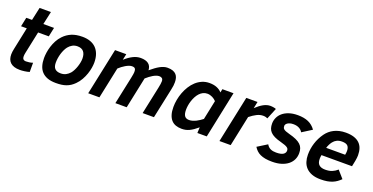

<svg xmlns="http://www.w3.org/2000/svg" viewBox="-26 -1309 3844 1978"><g transform="rotate(20 1896.0 -320.0)"><path d="M293 0Q269.5 7.3 240.7 11.2Q211.9 15.1 189 15.1Q152.3 15.1 126.2 6.6Q100.1 -2 83.5 -17.8Q66.9 -33.7 59.3 -55.9Q51.8 -78.1 51.8 -106Q51.8 -120.1 54 -136Q56.2 -151.9 60.1 -169.9L110.8 -412.1H47.9L68.8 -512.2H131.8L163.1 -654.8H287.1L255.9 -512.2H373L352.1 -412.1H234.9L184.1 -170.9Q181.6 -159.7 180.4 -150.1Q179.2 -140.6 179.2 -132.8Q179.2 -107.9 189.7 -98.4Q200.2 -88.9 216.8 -88.9Q234.4 -88.9 255.1 -91.8Q275.9 -94.7 293 -101.1Z M382.3 -186Q382.3 -212.4 387 -245.6Q391.6 -278.8 402.6 -314.2Q413.6 -349.6 431.6 -384Q449.7 -418.5 477.1 -446.8Q513.7 -485.4 562.5 -506.1Q611.3 -526.9 681.2 -526.9Q727.5 -526.9 765.4 -513.9Q803.2 -501 829.8 -474.9Q856.4 -448.7 870.8 -409.2Q885.3 -369.6 885.3 -316.9Q885.3 -293 879.9 -260Q874.5 -227.1 862.5 -191.7Q850.6 -156.2 830.8 -121.1Q811 -85.9 782.2 -57.1Q761.7 -36.6 740.7 -22.9Q719.7 -9.3 695.8 -0.7Q671.9 7.8 644.5 11.5Q617.2 15.1 584 15.1Q529.3 15.1 491 1Q452.6 -13.2 428.5 -39.3Q404.3 -65.4 393.3 -102.5Q382.3 -139.6 382.3 -186ZM512.2 -184.1Q512.2 -163.1 516.6 -146.5Q521 -129.9 531 -118.7Q541 -107.4 557.4 -101.3Q573.7 -95.2 597.2 -95.2Q628.9 -95.2 653.1 -107.9Q677.2 -120.6 696.3 -142.1Q709.5 -157.7 720.7 -179.7Q731.9 -201.7 739.7 -225.3Q747.6 -249 752 -272.2Q756.3 -295.4 756.3 -314Q756.3 -363.8 734.1 -390.4Q711.9 -417 666 -417Q635.3 -417 610.8 -403.3Q586.4 -389.6 568.4 -367.2Q555.7 -351.1 545.2 -329.1Q534.7 -307.1 527.3 -282.7Q520 -258.3 516.1 -232.9Q512.2 -207.5 512.2 -184.1Z M1530.8 0 1594.7 -301.8Q1600.1 -326.7 1602.5 -344.5Q1605 -362.3 1605 -375Q1605 -397 1593.8 -406.5Q1582.5 -416 1563 -416Q1548.8 -416 1532.2 -410.2Q1515.6 -404.3 1498 -394.3Q1480.5 -384.3 1462.6 -370.6Q1444.8 -356.9 1427.7 -341.8L1356 0H1231.9L1295.9 -301.8Q1301.3 -326.7 1303.7 -344Q1306.2 -361.3 1306.2 -368.2Q1306.2 -379.4 1304.7 -388.2Q1303.2 -397 1298.8 -403.3Q1294.4 -409.7 1286.1 -412.8Q1277.8 -416 1264.2 -416Q1248.5 -416 1231.2 -409.4Q1213.9 -402.8 1195.8 -392.3Q1177.7 -381.8 1160.6 -368.7Q1143.6 -355.5 1128.9 -341.8L1057.1 0H934.1L1042 -512.2H1165L1150.9 -445.8Q1193.4 -484.4 1235.6 -505.6Q1277.8 -526.9 1319.8 -526.9Q1374.5 -526.9 1404.5 -504.4Q1434.6 -481.9 1437 -435.1Q1463.4 -457 1486.8 -474.1Q1510.3 -491.2 1531.7 -502.9Q1553.2 -514.6 1573.5 -520.8Q1593.8 -526.9 1613.8 -526.9Q1648.9 -526.9 1672.1 -518.3Q1695.3 -509.8 1709.2 -494.4Q1723.1 -479 1729 -458Q1734.9 -437 1734.9 -412.1Q1734.9 -394 1732.7 -373.8Q1730.5 -353.5 1725.1 -331.1L1654.8 0Z M1807.1 -168Q1807.1 -206.5 1814.7 -248Q1822.3 -289.6 1837.4 -329.3Q1852.5 -369.1 1875 -405Q1897.5 -440.9 1927.2 -468Q1957 -495.1 1993.9 -511Q2030.8 -526.9 2074.7 -526.9Q2120.1 -526.9 2154.1 -513.2Q2188 -499.5 2210.9 -474.1L2218.8 -512.2H2340.8L2233.9 0H2130.9L2133.8 -63Q2108.4 -41.5 2086.7 -26.6Q2064.9 -11.7 2044.9 -2.4Q2024.9 6.8 2004.9 11Q1984.9 15.1 1962.9 15.1Q1926.3 15.1 1897.5 4.9Q1868.7 -5.4 1848.6 -27.6Q1828.6 -49.8 1817.9 -84.5Q1807.1 -119.1 1807.1 -168ZM2189 -370.1Q2181.2 -378.9 2170.4 -387.2Q2159.7 -395.5 2147 -401.9Q2134.3 -408.2 2120.1 -412.1Q2106 -416 2090.8 -416Q2064.9 -416 2043.7 -405.3Q2022.5 -394.5 2005.6 -376.2Q1988.8 -357.9 1976.3 -334.2Q1963.9 -310.5 1955.6 -285.2Q1947.3 -259.8 1943.1 -233.9Q1939 -208 1939 -186Q1939 -139.2 1954.6 -117.7Q1970.2 -96.2 2003.9 -96.2Q2022.9 -96.2 2042.2 -102.1Q2061.5 -107.9 2079.8 -116.9Q2098.1 -126 2114.7 -137.2Q2131.3 -148.4 2145 -159.2Z M2756.8 -388.2Q2750 -392.1 2737.3 -395.5Q2724.6 -398.9 2708 -398.9Q2674.3 -398.9 2639.9 -381.8Q2605.5 -364.7 2565.9 -333L2496.1 0H2373L2481 -512.2H2604L2588.9 -439Q2630.4 -478.5 2668.5 -499.3Q2706.5 -520 2743.2 -520Q2752 -520 2761.5 -519Q2771 -518.1 2779.5 -516.6Q2788.1 -515.1 2794.9 -513.2Q2801.8 -511.2 2806.2 -508.8Z M2856.9 -140.1Q2865.7 -124.5 2876.7 -114.5Q2887.7 -104.5 2900.9 -98.6Q2914.1 -92.8 2929.2 -90.3Q2944.3 -87.9 2960.9 -87.9Q3014.2 -87.9 3038.1 -103.5Q3062 -119.1 3062 -144Q3062 -154.3 3058.8 -162.4Q3055.7 -170.4 3045.9 -177.7Q3036.1 -185.1 3017.8 -192.1Q2999.5 -199.2 2969.7 -207Q2926.3 -218.3 2897.7 -232.2Q2869.1 -246.1 2852.1 -263.9Q2835 -281.7 2827.9 -304.2Q2820.8 -326.7 2820.8 -355Q2820.8 -389.2 2835 -420.4Q2849.1 -451.7 2877 -475.3Q2904.8 -499 2946.3 -512.9Q2987.8 -526.9 3043 -526.9Q3110.4 -526.9 3158 -506.1Q3205.6 -485.4 3238.8 -439L3132.8 -372.1Q3120.1 -396 3093.8 -409.9Q3067.4 -423.8 3030.8 -423.8Q3008.3 -423.8 2992.4 -418.9Q2976.6 -414.1 2966.3 -406.7Q2956.1 -399.4 2951.4 -390.9Q2946.8 -382.3 2946.8 -375Q2946.8 -364.3 2949.5 -356Q2952.1 -347.7 2960.4 -340.6Q2968.8 -333.5 2983.6 -327.4Q2998.5 -321.3 3022.9 -314.9Q3070.3 -302.7 3102.1 -288.3Q3133.8 -273.9 3152.8 -255.9Q3171.9 -237.8 3179.9 -215.1Q3188 -192.4 3188 -163.1Q3188 -125 3172.9 -92.5Q3157.7 -60.1 3128.2 -36.1Q3098.6 -12.2 3054.9 1.5Q3011.2 15.1 2954.1 15.1Q2911.1 15.1 2879.2 9.3Q2847.2 3.4 2823.2 -7.8Q2799.3 -19 2782 -35.6Q2764.6 -52.2 2751 -74.2Z M3410.2 -223.1Q3407.7 -211.9 3407 -200.9Q3406.2 -189.9 3406.2 -181.2Q3406.2 -135.7 3429.2 -115.5Q3452.1 -95.2 3496.1 -95.2Q3540.5 -95.2 3571.3 -107.9Q3602.1 -120.6 3627.9 -144L3698.2 -64Q3679.2 -45.4 3658.9 -30.8Q3638.7 -16.1 3613.5 -5.9Q3588.4 4.4 3557.1 9.8Q3525.9 15.1 3485.4 15.1Q3428.7 15.1 3389.2 0Q3349.6 -15.1 3324.7 -41.5Q3299.8 -67.9 3288.6 -103.5Q3277.3 -139.2 3277.3 -180.2Q3277.3 -245.1 3296.9 -307.6Q3316.4 -370.1 3356 -425.8Q3372.1 -448.2 3393.3 -466.8Q3414.6 -485.4 3441.2 -498.8Q3467.8 -512.2 3499.5 -519.5Q3531.2 -526.9 3568.4 -526.9Q3619.6 -526.9 3656.7 -515.1Q3693.8 -503.4 3718 -480.7Q3742.2 -458 3753.7 -424.8Q3765.1 -391.6 3765.1 -349.1Q3765.1 -338.4 3763.2 -321Q3761.2 -303.7 3758.3 -288.1L3745.1 -223.1ZM3638.2 -310.1Q3640.6 -322.3 3641.8 -332.3Q3643.1 -342.3 3643.1 -352.1Q3643.1 -389.6 3625.2 -408.2Q3607.4 -426.8 3563 -426.8Q3529.3 -426.8 3506.1 -415Q3482.9 -403.3 3466.3 -381.8Q3455.1 -367.7 3445.6 -348.6Q3436 -329.6 3430.2 -310.1Z"/></g></svg>

Font: Clear Sans
Style: Bold Italic
Weight: 700
Italic angle: -12°
Foundry: Intel Corporation
Version: Version 1.00